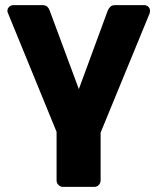

<svg xmlns="http://www.w3.org/2000/svg" viewBox="-20 -540 615 750"><path d="M566 -498Q566 -493 565 -489L373 -22V165Q373 175 366 182.5Q359 190 348 190H226Q216 190 208.5 182.5Q201 175 201 165V-25L11 -489Q9 -493 9 -498Q9 -507 16 -513.5Q23 -520 32 -520H145Q159 -520 165.5 -513Q172 -506 174 -499L288 -192L401 -499Q404 -506 410.5 -513Q417 -520 430 -520H543Q553 -520 559.5 -513.5Q566 -507 566 -498Z"/></svg>

Font: Rubik Light
Style: Bold
Weight: 700
Version: Version 2.104